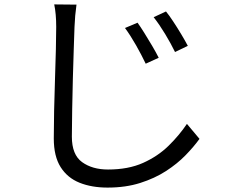

<svg xmlns="http://www.w3.org/2000/svg" viewBox="-20 -793 1040 871"><path d="M604 -690Q617 -672 634.5 -644Q652 -616 670 -585.5Q688 -555 700 -531L641 -504Q622 -544 597 -588Q572 -632 547 -666ZM733 -741Q747 -724 765.5 -696Q784 -668 802 -638Q820 -608 832 -585L774 -557Q755 -596 729 -639Q703 -682 677 -715ZM327 -772Q320 -723 318 -671Q317 -629 314.5 -567.5Q312 -506 310.5 -436Q309 -366 307.5 -297.5Q306 -229 306 -173Q306 -91 352.5 -57.5Q399 -24 470 -24Q562 -24 629 -54Q696 -84 744.5 -131.5Q793 -179 828 -231L885 -163Q859 -127 821.5 -88.5Q784 -50 733 -17Q682 16 616 37Q550 58 468 58Q396 58 341 36Q286 14 255 -35Q224 -84 224 -165Q224 -221 225.5 -291.5Q227 -362 229.5 -434.5Q232 -507 233.5 -569.5Q235 -632 235 -671Q235 -730 226 -773Z"/></svg>

Font: Source Han Sans SC
Style: Regular
Weight: 400
Designer: Ryoko NISHIZUKA 西塚涼子 (kana, bopomofo & ideographs); Paul D. Hunt (Latin, Greek & Cyrillic); Sandoll Communications 산돌커뮤니
Foundry: Adobe
Version: Version 2.002;hotconv 1.0.116;makeotfexe 2.5.65601; ttfautoh